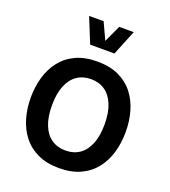

<svg xmlns="http://www.w3.org/2000/svg" viewBox="-170 -1091 1079 1219"><g transform="rotate(20 370.0 -481.5)"><path d="M220.3 -968.1 289 -798.9H453L521.8 -968.1H423.8L371.1 -854.4L318.3 -968.1ZM370.2 -714.1Q286 -714.1 225.3 -685.8Q164.7 -657.4 125.7 -607.6Q86.6 -557.7 68 -492.7Q49.3 -427.7 49.3 -354.6Q49.3 -281.7 68.1 -216.6Q87 -151.5 126 -101.6Q165 -51.7 225.7 -23.2Q286.3 5.4 370.2 5.4Q454.2 5.4 514.8 -23.2Q575.5 -51.7 614.5 -101.6Q653.5 -151.5 672.2 -216.6Q690.8 -281.7 690.8 -354.6Q690.8 -427.7 672.2 -492.7Q653.5 -557.7 614.7 -607.6Q575.8 -657.4 515.2 -685.8Q454.5 -714.1 370.2 -714.1ZM370.2 -595.4Q424.8 -595.4 464.7 -568Q504.5 -540.5 526.4 -486.9Q548.4 -433.2 548.4 -354.6Q548.4 -276.4 526.8 -222.6Q505.2 -168.8 465.2 -141.1Q425.1 -113.5 370.2 -113.5Q315.5 -113.5 275.6 -141.1Q235.6 -168.8 214.2 -222.4Q192.8 -276 192.8 -354.6Q192.8 -433.2 214.5 -486.9Q236.3 -540.5 276.1 -568Q316 -595.4 370.2 -595.4Z"/></g></svg>

Font: Estedad-FD VF
Style: Regular
Weight: 100
Designer: Amin Abedi
Version: Version 7.3